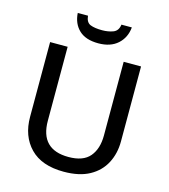

<svg xmlns="http://www.w3.org/2000/svg" viewBox="-133 -1121 1004 1142"><g transform="rotate(15 369.0 -550.0)"><path d="M649 -345Q649 -271 618 -211.5Q587 -152 524.5 -117.5Q462 -83 366 -83Q230 -83 159.5 -155.5Q89 -228 89 -347V-807H197V-352Q197 -175 371 -175Q461 -175 501.5 -223Q542 -271 542 -353V-807H649ZM536 -1017Q530 -953 486 -913.5Q442 -874 367 -874Q289 -874 248 -913Q207 -952 203 -1017H266Q270 -976 297 -965.5Q324 -955 369 -955Q407 -955 437 -966.5Q467 -978 472 -1017Z"/></g></svg>

Font: Noto Sans Kannada UI Medium
Style: Regular
Weight: 500
Designer: Jelle Bosma - Monotype Design Team
Foundry: Monotype Imaging Inc.
Version: Version 2.005; ttfautohint (v1.8.4.7-5d5b)